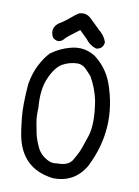

<svg xmlns="http://www.w3.org/2000/svg" viewBox="-91 -873 682 945"><g transform="rotate(10 250.0 -401.0)"><path d="M225.6 -808.6Q260.7 -821.3 288.1 -794.4Q315.4 -767.6 338.9 -745.1Q366.2 -723.6 377 -691.4Q374 -657.2 339.8 -653.3Q306.6 -663.1 286.1 -691.4L247.1 -729.5Q195.3 -691.4 180.7 -676.8Q153.3 -641.6 121.1 -669.9Q93.8 -722.7 154.3 -753.9Q176.8 -769.5 193.4 -784.2Q210 -798.8 225.6 -808.6ZM215.8 -635.7Q282.2 -653.3 339.8 -616.2Q402.3 -568.4 428.7 -495.1Q504.9 -280.3 401.4 -77.1Q346.7 14.6 240.2 11.7Q79.1 -7.8 49.8 -172.9Q45.9 -190.4 39.1 -252.9Q32.2 -315.4 41 -423.8Q50.8 -480.5 72.8 -522.5Q94.7 -564.5 119.1 -589.8Q163.1 -622.1 215.8 -635.7ZM305.7 -546.9Q289.1 -563.5 265.6 -565.4Q223.6 -565.4 187.5 -544.9Q154.3 -525.4 128.4 -466.8Q102.5 -408.2 110.4 -317.4Q108.4 -274.4 113.3 -245.6Q118.2 -216.8 124 -189.5Q129.9 -162.1 146.5 -126Q163.1 -90.8 197.3 -72.3Q221.7 -57.6 249 -63.5Q304.7 -62.5 323.7 -94.7Q342.8 -127 349.6 -143.1Q356.4 -159.2 377.4 -222.2Q398.4 -285.2 378.9 -401.4Q366.2 -461.9 335 -515.6Q320.3 -532.2 305.7 -546.9Z"/></g></svg>

Font: JasonHandwriting4
Style: Regular
Weight: 400
Version: Version 1.01.21